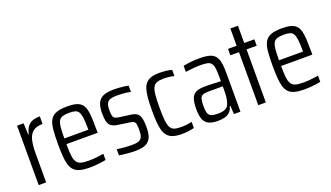

<svg xmlns="http://www.w3.org/2000/svg" viewBox="-63 -1099 2672 1548"><g transform="rotate(-20 1273.0 -325.0)"><path d="M65 0V-510H121L125 -413H130Q139 -453 156.5 -476Q174 -499 200.5 -508.5Q227 -518 263 -518V-453Q211 -453 181.5 -431Q152 -409 140.5 -363.5Q129 -318 129 -247V0Z M502 8Q453 8 420.5 -0.5Q388 -9 369 -28Q350 -47 340.5 -77Q331 -107 327.5 -151Q324 -195 324 -254Q324 -329 328.5 -379.5Q333 -430 350 -460.5Q367 -491 402 -504.5Q437 -518 499 -518Q545 -518 574 -509.5Q603 -501 620 -482.5Q637 -464 644.5 -433.5Q652 -403 654 -358.5Q656 -314 656 -256V-234H388Q388 -175 392 -138.5Q396 -102 408.5 -81.5Q421 -61 446 -54Q471 -47 514 -47Q533 -47 554.5 -48.5Q576 -50 598.5 -53Q621 -56 641 -59V-6Q626 -3 602.5 0.5Q579 4 553 6Q527 8 502 8ZM594 -262V-292Q594 -350 589.5 -384.5Q585 -419 574.5 -436Q564 -453 545 -458.5Q526 -464 496 -464Q460 -464 438.5 -457.5Q417 -451 406 -432Q395 -413 391.5 -377.5Q388 -342 388 -283H613Z M891 8Q869 8 844 6Q819 4 796 1.5Q773 -1 755 -4V-57Q771 -55 787 -53Q803 -51 819.5 -49.5Q836 -48 853.5 -47.5Q871 -47 888 -47Q925 -47 944.5 -56Q964 -65 971.5 -85Q979 -105 979 -137Q979 -170 976.5 -187.5Q974 -205 963 -213Q952 -221 927 -224L825 -239Q794 -244 775.5 -257.5Q757 -271 750 -298.5Q743 -326 743 -370Q743 -416 753.5 -445Q764 -474 784 -490Q804 -506 833.5 -512Q863 -518 900 -518Q921 -518 943.5 -516Q966 -514 986.5 -511.5Q1007 -509 1021 -505V-452Q1005 -456 986 -458.5Q967 -461 945.5 -462Q924 -463 899 -463Q869 -463 848.5 -456.5Q828 -450 817.5 -431.5Q807 -413 807 -375Q807 -346 810 -329Q813 -312 824 -304Q835 -296 858 -293L955 -280Q986 -276 1005.5 -264.5Q1025 -253 1033.5 -224.5Q1042 -196 1042 -140Q1042 -98 1033.5 -70Q1025 -42 1007 -24.5Q989 -7 960.5 0.5Q932 8 891 8Z M1292 8Q1247 8 1217.5 -1.5Q1188 -11 1170.5 -31Q1153 -51 1144 -81.5Q1135 -112 1132 -155.5Q1129 -199 1129 -255Q1129 -316 1133 -361Q1137 -406 1147 -436Q1157 -466 1175 -484Q1193 -502 1221 -510Q1249 -518 1289 -518Q1315 -518 1345.5 -514.5Q1376 -511 1394 -505V-452Q1375 -457 1350.5 -460Q1326 -463 1304 -463Q1268 -463 1246 -454.5Q1224 -446 1213 -424Q1202 -402 1198 -361Q1194 -320 1194 -255Q1194 -189 1198 -147.5Q1202 -106 1213.5 -84Q1225 -62 1247 -54.5Q1269 -47 1305 -47Q1330 -47 1354.5 -50Q1379 -53 1398 -58V-5Q1376 1 1347.5 4.5Q1319 8 1292 8Z M1602 8Q1556 8 1526 -5Q1496 -18 1482 -50Q1468 -82 1468 -140Q1468 -198 1479.5 -230Q1491 -262 1518.5 -275.5Q1546 -289 1594 -289Q1606 -289 1622.5 -289Q1639 -289 1657.5 -288Q1676 -287 1695 -286.5Q1714 -286 1732 -285V-323Q1732 -372 1727.5 -400Q1723 -428 1710.5 -441.5Q1698 -455 1675 -459Q1652 -463 1615 -463Q1599 -463 1578.5 -461.5Q1558 -460 1536 -457.5Q1514 -455 1492 -452V-504Q1525 -511 1560 -514.5Q1595 -518 1633 -518Q1675 -518 1703.5 -512Q1732 -506 1750 -493Q1768 -480 1778.5 -457.5Q1789 -435 1792.5 -402Q1796 -369 1796 -325V0H1740L1736 -72H1731Q1722 -40 1703.5 -22.5Q1685 -5 1659 1.5Q1633 8 1602 8ZM1620 -47Q1646 -47 1664.5 -51Q1683 -55 1696 -65Q1709 -75 1716 -94Q1725 -117 1728.5 -143.5Q1732 -170 1732 -205V-241H1611Q1578 -241 1560.5 -233.5Q1543 -226 1537 -205Q1531 -184 1531 -144Q1531 -105 1538 -84Q1545 -63 1564.5 -55Q1584 -47 1620 -47Z M1949 0V-455H1875V-510H1949V-658H2014V-510H2101V-455H2014V0Z M2344 8Q2295 8 2262.5 -0.5Q2230 -9 2211 -28Q2192 -47 2182.5 -77Q2173 -107 2169.5 -151Q2166 -195 2166 -254Q2166 -329 2170.5 -379.5Q2175 -430 2192 -460.5Q2209 -491 2244 -504.5Q2279 -518 2341 -518Q2387 -518 2416 -509.5Q2445 -501 2462 -482.5Q2479 -464 2486.5 -433.5Q2494 -403 2496 -358.5Q2498 -314 2498 -256V-234H2230Q2230 -175 2234 -138.5Q2238 -102 2250.5 -81.5Q2263 -61 2288 -54Q2313 -47 2356 -47Q2375 -47 2396.5 -48.5Q2418 -50 2440.5 -53Q2463 -56 2483 -59V-6Q2468 -3 2444.5 0.5Q2421 4 2395 6Q2369 8 2344 8ZM2436 -262V-292Q2436 -350 2431.5 -384.5Q2427 -419 2416.5 -436Q2406 -453 2387 -458.5Q2368 -464 2338 -464Q2302 -464 2280.5 -457.5Q2259 -451 2248 -432Q2237 -413 2233.5 -377.5Q2230 -342 2230 -283H2455Z"/></g></svg>

Font: Saira Condensed
Style: Regular
Weight: 400
Width: 3
Designer: Hector Gatti with collaboration of the Omnibus-Type team
Foundry: Omnibus-Type
Version: Version 1.101